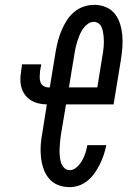

<svg xmlns="http://www.w3.org/2000/svg" viewBox="-20 -763 540 791"><path d="M267 8Q241 8 218.5 -1Q196 -10 181 -28.5Q166 -47 158.5 -70Q151 -93 148.5 -118Q146 -143 148 -168.5Q150 -194 155 -219L173 -333Q156 -333 139 -337Q122 -341 108 -349.5Q94 -358 84 -371Q74 -384 69 -400.5Q64 -417 64 -434.5Q64 -452 67 -470L71 -498H150L145 -470Q144 -458 143.5 -447Q143 -436 146.5 -425.5Q150 -415 159 -409Q168 -403 179 -403H185L210 -554Q214 -576 219.5 -597Q225 -618 234 -639Q243 -660 255.5 -679.5Q268 -699 286 -714Q304 -729 325.5 -736Q347 -743 369 -743Q394 -743 416.5 -733.5Q439 -724 453.5 -705.5Q468 -687 475 -663.5Q482 -640 484 -616Q486 -592 484 -566.5Q482 -541 478 -516L448 -333H252L231 -208Q229 -194 227.5 -179.5Q226 -165 225.5 -151Q225 -137 226 -123Q227 -109 230.5 -96Q234 -83 243.5 -72.5Q253 -62 267 -62Q283 -62 296.5 -74.5Q310 -87 318.5 -102Q327 -117 332 -133Q337 -149 340 -165H418Q414 -145 407.5 -125.5Q401 -106 392 -87.5Q383 -69 371 -51.5Q359 -34 342.5 -20Q326 -6 306.5 1Q287 8 267 8ZM264 -403H381L401 -527Q403 -538 404.5 -548.5Q406 -559 407 -569.5Q408 -580 408 -591Q408 -602 407 -612.5Q406 -623 404 -633Q402 -643 398 -652Q394 -661 385.5 -667Q377 -673 366 -673Q353 -673 341.5 -664.5Q330 -656 322 -644.5Q314 -633 308.5 -620Q303 -607 299 -594.5Q295 -582 292 -569Q289 -556 287 -543Z"/></svg>

Font: Iosevka Slab Oblique
Style: Regular
Weight: 400
Italic angle: -9°
Monospace: yes
Designer: Belleve Invis
Foundry: Belleve Invis
Version: Version 11.1.1; ttfautohint (v1.8.3)